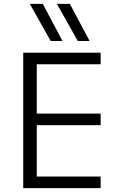

<svg xmlns="http://www.w3.org/2000/svg" viewBox="-20 -972 620 992"><path d="M500 -700V-640H170V-385H500V-325H170V-60H500V0H100V-700ZM242 -760 134 -952H201L303 -760ZM382 -760 274 -952H341L443 -760Z"/></svg>

Font: Goli Light
Style: Regular
Weight: 300
Designer: jaikishan Patel
Foundry: MagicType
Version: Version 1.000